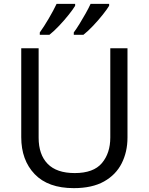

<svg xmlns="http://www.w3.org/2000/svg" viewBox="-20 -964 771 994"><path d="M640 -252Q640 -178 610 -118.5Q580 -59 518.5 -24.5Q457 10 362 10Q229 10 159.5 -62.5Q90 -135 90 -254V-714H180V-251Q180 -164 226.5 -116Q273 -68 367 -68Q464 -68 507.5 -119.5Q551 -171 551 -252V-714H640ZM545 -934Q535 -917 512 -888Q489 -859 462 -830.5Q435 -802 412 -784H362V-796Q376 -815 392 -841Q408 -867 423.5 -894.5Q439 -922 449 -944H545ZM369 -934Q359 -917 336 -888Q313 -859 286 -830.5Q259 -802 236 -784H186V-796Q207 -825 232 -867.5Q257 -910 273 -944H369Z"/></svg>

Font: Noto Sans Rejang
Style: Regular
Weight: 400
Designer: Monotype Design Team
Foundry: Monotype Imaging Inc.
Version: Version 2.001; ttfautohint (v1.8.4.7-5d5b)